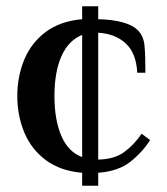

<svg xmlns="http://www.w3.org/2000/svg" viewBox="-20 -540 531 610"><path d="M241 50V9Q172 3 126 -31Q80 -65 57.5 -118.5Q35 -172 35 -235Q35 -298 57.5 -351.5Q80 -405 126 -439Q172 -473 241 -479V-520H292V-479Q336 -478 368 -469.5Q400 -461 417 -445Q436 -426 439 -396Q442 -366 442 -309H416Q413 -371 379.5 -402Q346 -433 292 -436V-33Q343 -34 374 -56.5Q405 -79 430 -115L457 -95Q432 -56 394 -26Q356 4 292 9V50ZM241 -41V-429Q198 -412 175.5 -362Q153 -312 153 -235Q153 -159 175 -108Q197 -57 241 -41Z"/></svg>

Font: El Messiri SemiBold
Style: Regular
Weight: 600
Designer: Mohamed Gaber
Foundry: Kief Type Foundry
Version: Version 2.020; ttfautohint (v1.8.3)